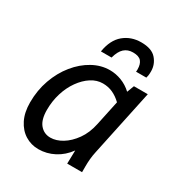

<svg xmlns="http://www.w3.org/2000/svg" viewBox="-173 -852 926 985"><g transform="rotate(30 290.0 -359.5)"><path d="M39 -177Q39 -249 61.5 -312Q84 -375 123 -423Q162 -471 211 -498Q260 -525 312 -525Q347 -525 381 -512Q415 -499 443 -473L459 -515H541L458 -123Q453 -100 451 -78.5Q449 -57 449 -34V0H361L363 -79Q332 -36 288 -13Q244 10 195 10Q152 10 116.5 -12Q81 -34 60 -76Q39 -118 39 -177ZM133 -187Q133 -129 157 -100.5Q181 -72 219 -72Q253 -72 288.5 -93.5Q324 -115 353 -155.5Q382 -196 394 -254L425 -400Q400 -424 373 -436Q346 -448 315 -448Q279 -448 246.5 -427Q214 -406 188 -369.5Q162 -333 147.5 -286Q133 -239 133 -187ZM497 -625Q497 -609 495.5 -600Q494 -591 492 -585H431Q432 -591 432 -593.5Q432 -596 432 -599Q432 -630 418 -646.5Q404 -663 369 -663Q338 -663 317.5 -644.5Q297 -626 286 -585H223Q235 -658 277.5 -693.5Q320 -729 380 -729Q442 -729 469.5 -697.5Q497 -666 497 -625Z"/></g></svg>

Font: Radio Canada
Style: Italic
Weight: 400
Italic angle: -12°
Designer: Charles Daoud, Etienne Aubert Bonn, Alexandre Saumier Demers, Jacques Le Bailly
Foundry: Radio-Canada
Version: Version 2.104;gftools[0.9.28.dev5+ged2979d]